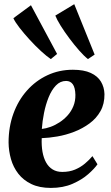

<svg xmlns="http://www.w3.org/2000/svg" viewBox="-20 -887 532 918"><path d="M446 -101.5Q432 -81 402 -54.5Q372 -28 327 -8.2Q282 11.5 223 11.5Q168.5 11.5 130 -7Q91.5 -25.5 67.5 -56.5Q43.5 -87.5 32.5 -126.2Q21.5 -165 21 -205.5Q21 -280 44 -343.5Q67 -407 108.8 -454Q150.5 -501 206.5 -527.2Q262.5 -553.5 328.5 -553.5Q381 -553.5 414 -538.2Q447 -523 462.8 -496.5Q478.5 -470 479.5 -437Q480 -390.5 460.5 -355.8Q441 -321 408 -296.8Q375 -272.5 335 -257Q295 -241.5 254.2 -234.5Q213.5 -227.5 179.5 -226.5Q178 -190.5 183.2 -161Q188.5 -131.5 200.5 -110Q212.5 -88.5 231.8 -76.8Q251 -65 277.5 -65Q312 -65 338.8 -76.2Q365.5 -87.5 386.2 -105Q407 -122.5 422 -140.5ZM296 -500Q268 -500 247.2 -478.2Q226.5 -456.5 212.5 -421.8Q198.5 -387 190.5 -347Q182.5 -307 180 -270.5Q199.5 -272.5 221.8 -280.5Q244 -288.5 265.2 -302.5Q286.5 -316.5 303.8 -335.8Q321 -355 331 -379.8Q341 -404.5 340.5 -434Q339.5 -468.5 328 -484.2Q316.5 -500 296 -500ZM223 -604.5Q203.5 -617.5 176.2 -642.5Q149 -667.5 121.8 -697.2Q94.5 -727 73.2 -754.5Q52 -782 44 -800L128 -862L253 -629ZM400.5 -604.5Q382 -619 358.2 -646Q334.5 -673 311 -704.5Q287.5 -736 269.5 -765Q251.5 -794 244.5 -812.5L335 -867L432.5 -626Z"/></svg>

Font: Merriweather 60pt ExtraBold
Style: Italic
Weight: 800
Italic angle: -7.8°
Version: Version 2.101